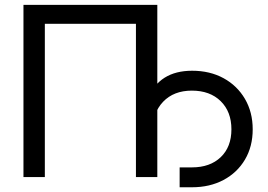

<svg xmlns="http://www.w3.org/2000/svg" viewBox="-20 -748 1130 811"><path d="M644.5 -727.5V0H554.2V-647.5H169.4V0H79.1V-727.5ZM738.8 43V-41H791Q867.2 -41 912.4 -84.2Q957.5 -127.4 957.5 -201.7Q957.5 -276.4 912.1 -320.8Q866.7 -365.2 790.5 -365.2Q713.9 -365.2 668.9 -318.1Q624 -271 624 -189.9H582Q582 -275.4 605.5 -333Q628.9 -390.6 675.5 -419.9Q722.2 -449.2 791.5 -449.2Q866.7 -449.2 924.3 -417.7Q981.9 -386.2 1014.6 -330.3Q1047.4 -274.4 1047.4 -201.7Q1047.4 -128.9 1014.6 -73.7Q981.9 -18.6 924.1 12.2Q866.2 43 791 43Z"/></svg>

Font: Inter 24pt
Style: Regular
Weight: 400
Designer: Rasmus Andersson
Foundry: rsms
Version: Version 4.001;git-66647c0bb